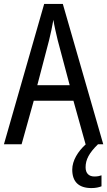

<svg xmlns="http://www.w3.org/2000/svg" viewBox="-20 -735 547 978"><path d="M416 0H417C377 36 348 83 348 129C348 190 380 223 446 223C468 223 484 219 497 214V158C489 161 478 164 461 164C433 164 416 148 416 117C416 78 434 44 479 0H506L300 -715H205L0 0H90L152 -222H354ZM274 -530 335 -301H170L230 -530C238 -562 246 -600 252 -634C256 -605 267 -560 274 -530Z"/></svg>

Font: Noto Sans Telugu Condensed
Style: Regular
Weight: 400
Width: 3
Designer: Jelle Bosma - Monotype Design Team
Foundry: Monotype Imaging Inc.
Version: Version 2.005